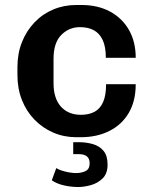

<svg xmlns="http://www.w3.org/2000/svg" viewBox="-20 -541 640 771"><path d="M286 10Q237 10 194 -8.5Q151 -27 118.5 -60.5Q86 -94 68 -139.5Q50 -185 50 -240V-271Q50 -326 68 -371.5Q86 -417 118.5 -451Q151 -485 194 -503Q237 -521 287 -521H306Q373 -521 422 -494.5Q471 -468 498 -420.5Q525 -373 525 -309H405Q405 -353 392.5 -380Q380 -407 357 -419.5Q334 -432 301 -432Q257 -432 226 -400.5Q195 -369 195 -305V-207Q195 -146 224.5 -113Q254 -80 305 -80Q337 -80 359.5 -92Q382 -104 394 -131Q406 -158 406 -203H525Q525 -135 497 -87.5Q469 -40 419 -15Q369 10 304 10ZM294 210Q266 210 237 203.5Q208 197 188 183L206 134Q213 139 226.5 143.5Q240 148 256 151Q272 154 285 154Q307 154 323.5 146Q340 138 340 115Q340 96 329 87Q318 78 297 78H274V30H297Q326 30 352.5 37.5Q379 45 395.5 64.5Q412 84 412 120Q412 156 392 175.5Q372 195 344.5 202.5Q317 210 294 210Z"/></svg>

Font: Chivo Mono SemiBold
Style: Regular
Weight: 600
Monospace: yes
Designer: Hector Gatti
Foundry: Omnibus-Type
Version: Version 1.008